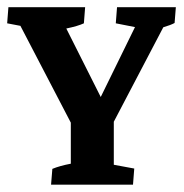

<svg xmlns="http://www.w3.org/2000/svg" viewBox="-20 -503 502 523"><path d="M119.1 0 122.6 -43Q142.6 -51.3 172.9 -57.1V-168.9L35.6 -432.6L-0.5 -439.5L2.9 -483.4H211.9L208.5 -439.5Q192.9 -432.1 160.6 -425.3L254.4 -238.8L347.7 -429.2L295.4 -439.5L298.8 -483.4H459L455.6 -440.4Q444.8 -434.6 424.8 -428.7L290 -171.4V-54.2L345.7 -43.9L342.3 0Z"/></svg>

Font: Markazi Text
Style: Bold
Weight: 700
Designer: Borna Izadpanah (Arabic designer), Fiona Ross (Arabic design director) and Florian Runge (Latin designer)
Foundry: Borna Izadpanah and Florian Runge
Version: Version 1.001; ttfautohint (v1.8.3)